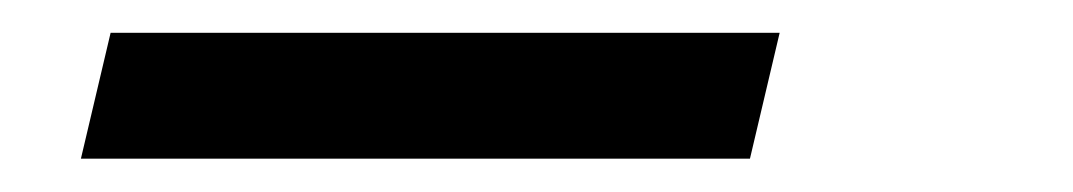

<svg xmlns="http://www.w3.org/2000/svg" viewBox="-20 -20 654 117"><path d="M29.3 76.7 47.4 0H455.1L437 76.7Z"/></svg>

Font: HK Grotesk SmBold Legacy Italic
Style: Regular
Weight: 600
Italic angle: -13°
Designer: Alfredo Marco Pradil
Foundry: Hanken Design Co.
Version: Version 2.022;PS 002.022;hotconv 1.0.88;makeotf.lib2.5.64775